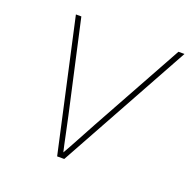

<svg xmlns="http://www.w3.org/2000/svg" viewBox="-102 -642 740 743"><g transform="rotate(20 268.0 -270.5)"><path d="M208 0 88.4 -541H110.8L194.8 -164.1Q203.1 -127 210.7 -89.4Q218.3 -51.8 227.1 -14.6H220.7Q242.2 -51.8 262.2 -89.4Q282.2 -127 302.7 -164.1L510.7 -541H535.6L237.3 0Z"/></g></svg>

Font: Inter 17pt Thin
Style: Italic
Weight: 250
Italic angle: -9.3988°
Version: Version 4.001;git-66647c0bb